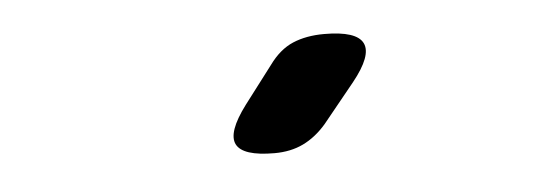

<svg xmlns="http://www.w3.org/2000/svg" viewBox="-27 -964 653 235"><g transform="rotate(-5 300.0 -846.0)"><path d="M303 -776Q264 -776 256.5 -791Q249 -806 273 -838L308 -884Q321 -902 337.5 -909Q354 -916 376 -916Q416 -916 423.5 -900.5Q431 -885 406 -854L367 -806Q354 -791 338.5 -783.5Q323 -776 303 -776Z"/></g></svg>

Font: Maple Mono SemiBold
Style: Regular
Weight: 600
Monospace: yes
Designer: subframe7536
Version: Version 7.000